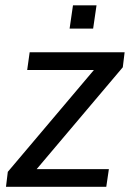

<svg xmlns="http://www.w3.org/2000/svg" viewBox="-20 -718 504 738"><path d="M3 0 10 -57.5 341 -449H84.5L94 -517H459L452 -459.5L121 -68H398.5L388.5 0ZM247.5 -608 260.5 -697.5H351L338 -608Z"/></svg>

Font: Public Sans
Style: Italic
Weight: 400
Italic angle: -8°
Designer: The Public Sans project authors (U.S. Web Design System). Libre Franklin designed by Pablo Impallari and Rodrigo Fuenzal
Version: Version 1.008; ttfautohint (v1.8.1) -l 8 -r 50 -G 200 -x 14 